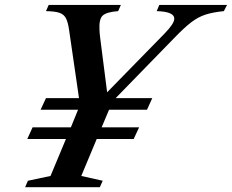

<svg xmlns="http://www.w3.org/2000/svg" viewBox="-20 -782 968 802"><path d="M85 0 96.5 -27 191 -47 255.5 -201.5H94L116 -250H276L306 -323.5H149.5L172 -372H310L269 -654Q264.5 -687 256.2 -704.2Q248 -721.5 229 -728.2Q210 -735 172 -735.5L183.5 -761.5H485L473.5 -735.5Q425.5 -732 409.2 -717.2Q393 -702.5 395.5 -657.5Q396 -643 398.5 -623.5L427.5 -396.5L667.5 -642Q708 -683.5 708 -704Q708 -733.5 634.5 -735.5L645.5 -761.5H928.5L915 -735.5Q869.5 -731 838.5 -721Q807.5 -711 778.2 -688.5Q749 -666 708.5 -624L463 -372H616L594 -323.5H435.5L404.5 -250H561L538.5 -201.5H384L319.5 -47L409 -27L397 0Z"/></svg>

Font: Libre Caslon Text Medium Italic
Style: Regular
Weight: 500
Italic angle: -22.583°
Designer: Pablo Impallari, Rodrigo Fuenzalida, Katja Schimmel
Foundry: Pablo Impallari, Rodrigo Fuenzalida
Version: Version 2.000